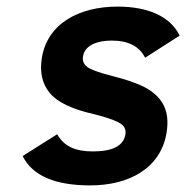

<svg xmlns="http://www.w3.org/2000/svg" viewBox="-20 -547 565 582"><path d="M318.2 -424C368.8 -424 402.7 -406.7 419.9 -372L524.5 -439C497 -496.5 429.7 -527 336.5 -527C220.8 -527 123.5 -476.5 106.8 -371C99.9 -327.7 108.1 -292.2 131.4 -264.5C154.7 -236.8 199.2 -215.7 264.8 -201C299.5 -192.3 324.6 -183.8 340.3 -175.5C356 -167.2 362.6 -155.3 360.2 -140C354.7 -105.3 321.9 -88 261.9 -88C206.4 -88 173.9 -104.4 153.2 -140L48.7 -74C78 -14.7 146.3 15 253.6 15C367.2 15 467.4 -34.1 485.1 -146C495.8 -213.3 470.5 -250.5 429.3 -276.5C406.6 -290.8 367.3 -305 311.5 -319C277.6 -327.7 255.2 -336 244.5 -344C233.8 -352 229.4 -362.7 231.6 -376C237.1 -411.2 277.4 -424 318.2 -424Z"/></svg>

Font: Fog Sans
Style: It
Weight: 700
Foundry: Intel Corporation
Version: Version 1.00